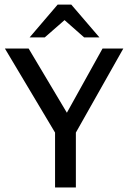

<svg xmlns="http://www.w3.org/2000/svg" viewBox="-20 -826 569 846"><path d="M222.6 0V-241.8L1.7 -612H106.2L274.7 -329.3L431.7 -612H523.3L314.3 -241.8V0ZM350.9 -661.1 264.4 -737.4 177.1 -661.1H110.4L234 -805.7H294.1L418.2 -661.1Z"/></svg>

Font: Ancizar Sans Thin
Style: Regular
Weight: 100
Designer: Cesar Puertas, Viviana Monsalve, Julian Moncada, Julian Prieto, Jose Castro, Mariel Hernandez, Felipe Aragon, Sara Alarc
Version: Version 8.100